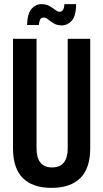

<svg xmlns="http://www.w3.org/2000/svg" viewBox="-20 -898 500 930"><path d="M229 12Q138 12 90.5 -35.5Q43 -83 43 -180V-710H157V-180Q157 -87 232 -87Q308 -87 308 -180V-710H417V-180Q417 -83 369 -35.5Q321 12 229 12ZM279 -775Q257 -775 241 -784.5Q225 -794 213.5 -803.5Q202 -813 192 -813Q179 -813 174.5 -803.5Q170 -794 168 -777H111Q113 -833 133 -855.5Q153 -878 180 -878Q203 -878 219 -869Q235 -860 247 -850.5Q259 -841 269 -841Q290 -841 292 -878H349Q348 -820 327.5 -797.5Q307 -775 279 -775Z"/></svg>

Font: Special Gothic Condensed One
Style: Regular
Weight: 400
Designer: Alistair McCready
Foundry: Monolith
Version: Version 1.010; ttfautohint (v1.8.4.7-5d5b)